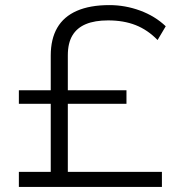

<svg xmlns="http://www.w3.org/2000/svg" viewBox="-20 -733 711 753"><path d="M54 0V-59H179V-326H54V-379H179V-515Q179 -580 204.5 -624Q230 -668 281.5 -690.5Q333 -713 409 -713Q471 -713 529.5 -691.5Q588 -670 630 -630L598 -576Q559 -616 512 -634.5Q465 -653 404 -653Q352 -653 317 -638.5Q282 -624 264 -594Q246 -564 246 -516V-379H476V-326H246V-59H615V0Z"/></svg>

Font: Nunito Sans 10pt SemiExpanded Light
Style: Regular
Weight: 300
Width: 6
Designer: Vernon Adams
Foundry: Vernon Adams
Version: Version 3.101;gftools[0.9.27]